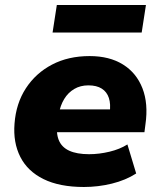

<svg xmlns="http://www.w3.org/2000/svg" viewBox="-20 -736 639 767"><path d="M315 11Q218 11 154 -20.5Q90 -52 61 -109.5Q32 -167 38 -242Q44 -323 83.5 -383.5Q123 -444 188 -478Q253 -512 338 -512Q417 -512 471 -478.5Q525 -445 549 -383.5Q573 -322 561 -239L557 -208H183L197 -299H431L418 -285Q423 -320 415 -344.5Q407 -369 386.5 -382Q366 -395 333 -395Q301 -395 276.5 -380.5Q252 -366 236.5 -340.5Q221 -315 215 -281L210 -250Q203 -206 214.5 -177Q226 -148 256.5 -134Q287 -120 336 -120Q376 -120 417.5 -130Q459 -140 489 -159L524 -43Q482 -16 427 -2.5Q372 11 315 11ZM190 -606 207 -716H563L546 -606Z"/></svg>

Font: Nunito Sans 9pt Black
Style: Italic
Weight: 900
Italic angle: -9°
Version: Version 3.101;gftools[0.9.27]